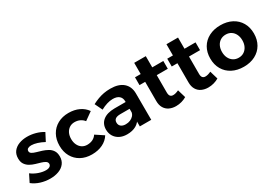

<svg xmlns="http://www.w3.org/2000/svg" viewBox="15 -1426 3095 2197"><g transform="rotate(-30 1562.5 -327.5)"><path d="M413 -383Q369 -407 326 -420.5Q283 -434 249 -434Q222 -434 204.5 -424Q187 -414 187 -392Q187 -371 207.5 -358.5Q228 -346 260.5 -337Q293 -328 329 -316.5Q365 -305 397.5 -287Q430 -269 450 -238.5Q470 -208 470 -160Q470 -106 441 -68.5Q412 -31 362 -12.5Q312 6 251 6Q186 6 125 -13Q64 -32 18 -69L68 -169Q110 -137 160.5 -119.5Q211 -102 255 -102Q275 -102 290 -107Q305 -112 314 -122Q323 -132 323 -147Q323 -169 303 -182.5Q283 -196 251 -205.5Q219 -215 183 -225.5Q147 -236 115.5 -254Q84 -272 64 -301.5Q44 -331 44 -378Q44 -434 73 -470.5Q102 -507 150 -525Q198 -543 256 -543Q312 -543 366.5 -528Q421 -513 466 -485Z M932 -359Q911 -386 880 -401Q849 -416 809 -416Q772 -416 743 -397.5Q714 -379 697.5 -345.5Q681 -312 681 -267Q681 -223 697.5 -189Q714 -155 743 -136.5Q772 -118 809 -118Q850 -118 882 -133.5Q914 -149 934 -180L1040 -110Q1006 -55 944.5 -25Q883 5 802 5Q720 5 658 -29Q596 -63 561.5 -124.5Q527 -186 527 -267Q527 -349 561.5 -411Q596 -473 658.5 -507.5Q721 -542 802 -542Q880 -542 940 -513.5Q1000 -485 1036 -433Z M1312 -233Q1268 -233 1246 -218Q1224 -203 1224 -170Q1224 -138 1246.5 -119.5Q1269 -101 1308 -101Q1342 -101 1368.5 -112.5Q1395 -124 1412.5 -143.5Q1430 -163 1434 -189L1457 -103Q1434 -49 1385 -21Q1336 7 1265 7Q1208 7 1166.5 -15Q1125 -37 1102.5 -75Q1080 -113 1080 -161Q1080 -236 1133 -279Q1186 -322 1285 -323H1449V-233ZM1433 -333Q1433 -377 1404.5 -402Q1376 -427 1321 -427Q1285 -427 1244 -414.5Q1203 -402 1161 -379L1113 -479Q1153 -500 1191 -514Q1229 -528 1269 -535.5Q1309 -543 1356 -543Q1465 -543 1524 -492Q1583 -441 1584 -351L1585 0H1434Z M1895 -183Q1895 -147 1909 -132.5Q1923 -118 1947 -119Q1962 -119 1980 -124Q1998 -129 2019 -139L2051 -31Q2021 -13 1985 -3Q1949 7 1911 7Q1863 7 1824.5 -11Q1786 -29 1764 -66Q1742 -103 1742 -158V-662H1895ZM1667 -514H2041V-411H1667Z M2321 -183Q2321 -147 2335 -132.5Q2349 -118 2373 -119Q2388 -119 2406 -124Q2424 -129 2445 -139L2477 -31Q2447 -13 2411 -3Q2375 7 2337 7Q2289 7 2250.5 -11Q2212 -29 2190 -66Q2168 -103 2168 -158V-662H2321ZM2093 -514H2467V-411H2093Z M2809 -542Q2895 -542 2960 -508Q3025 -474 3061 -412.5Q3097 -351 3097 -269Q3097 -187 3061 -125Q3025 -63 2960 -29Q2895 5 2809 5Q2723 5 2657.5 -29Q2592 -63 2556 -125Q2520 -187 2520 -269Q2520 -351 2556 -412.5Q2592 -474 2657.5 -508Q2723 -542 2809 -542ZM2809 -419Q2769 -419 2738.5 -400Q2708 -381 2691 -346.5Q2674 -312 2674 -267Q2674 -222 2691 -187.5Q2708 -153 2738.5 -133.5Q2769 -114 2809 -114Q2849 -114 2879 -133.5Q2909 -153 2926 -187.5Q2943 -222 2943 -267Q2943 -312 2926 -346.5Q2909 -381 2879 -400Q2849 -419 2809 -419Z"/></g></svg>

Font: Alexandria SemiBold
Style: Regular
Weight: 600
Designer: Mohamed Gaber
Foundry: Kief Type Foundry
Version: Version 5.100